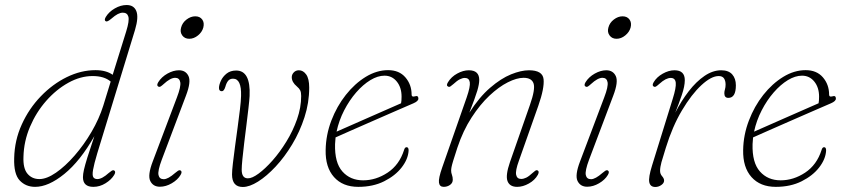

<svg xmlns="http://www.w3.org/2000/svg" viewBox="-20 -737 3374 765"><path d="M518 -618 367.5 -126Q354.5 -82.5 350.8 -60.5Q347 -38.5 351.8 -31Q356.5 -23.5 368 -23.5Q386.5 -23.5 413.5 -48Q420.5 -53.5 425.2 -56.8Q430 -60 434.5 -58Q443 -53.5 435 -40Q423.5 -21 400.5 -6.8Q377.5 7.5 352 7.5Q310.5 7.5 310.5 -31Q310.5 -43 314.5 -60.8Q318.5 -78.5 328.2 -109.8Q338 -141 356 -194.5Q299.5 -95 236.2 -43.8Q173 7.5 120 7.5Q82.5 7.5 58.5 -18Q34.5 -43.5 36.5 -107Q38 -178 66.8 -241.2Q95.5 -304.5 142.5 -353.2Q189.5 -402 246.2 -429.8Q303 -457.5 360.5 -457.5Q403 -457.5 429 -439L483 -612.5Q496 -654.5 491.5 -670.5Q487 -686.5 469.5 -686.5Q460 -686.5 449.2 -681Q438.5 -675.5 423 -662Q407.5 -649 402 -652Q393.5 -655.5 401.5 -669.5Q414 -690 437.5 -703.5Q461 -717 484.5 -717Q513.5 -717 523.2 -692.8Q533 -668.5 518 -618ZM73.5 -112.5Q71.5 -66 89.5 -44.8Q107.5 -23.5 137 -23.5Q166 -23.5 203 -49Q240 -74.5 277.2 -117.2Q314.5 -160 344.8 -211.8Q375 -263.5 391.5 -316L421 -412Q395.5 -434 349 -434Q300.5 -434 252.2 -407.2Q204 -380.5 164 -335Q124 -289.5 99.5 -231.8Q75 -174 73.5 -112.5Z M734 -582.5Q716 -582.5 706.2 -595.8Q696.5 -609 701.5 -627Q706.5 -646.5 723.2 -659.2Q740 -672 758 -672Q776.5 -672 785.8 -659.2Q795 -646.5 790 -627Q785 -609 768.8 -595.8Q752.5 -582.5 734 -582.5ZM624.5 -100.5Q608 -56.5 611.5 -39.8Q615 -23 632.5 -23Q649.5 -23 678 -48Q684.5 -53.5 689.5 -56.8Q694.5 -60 699 -58Q707.5 -53.5 699.5 -40Q688 -20.5 664.5 -6.8Q641 7 617 7Q590 7 578.8 -15.8Q567.5 -38.5 588.5 -93.5L685 -349Q701.5 -392 698.2 -409.5Q695 -427 678 -427Q659 -427 632 -402Q625.5 -396 620.5 -392.8Q615.5 -389.5 611 -392Q602.5 -396 610.5 -409.5Q623.5 -430.5 647.2 -443.8Q671 -457 693 -457Q720 -457 731 -434Q742 -411 721 -356Z M904.5 -42Q904.5 -57 908 -86.8Q911.5 -116.5 916.5 -153.8Q921.5 -191 926.8 -229.5Q932 -268 936 -301Q940 -334 940.5 -355Q942.5 -423.5 908.5 -423.5Q896 -423.5 889 -415Q882 -406.5 878 -391.5Q872.5 -373.5 864 -373.5Q852.5 -373.5 852.5 -386.5Q852.5 -398.5 860 -415Q867.5 -431.5 882.8 -443.8Q898 -456 921 -456Q979 -456 974.5 -354.5Q973.5 -337 970 -306.5Q966.5 -276 962 -239.8Q957.5 -203.5 953 -167.5Q948.5 -131.5 945.8 -103Q943 -74.5 943 -61Q943 -26.5 967.5 -26.5Q984 -26 1010.2 -45.2Q1036.5 -64.5 1065.8 -97.5Q1095 -130.5 1121 -172.8Q1147 -215 1163.5 -261.8Q1180 -308.5 1180 -354.5Q1180 -369 1176.2 -376.8Q1172.5 -384.5 1163 -392.5Q1142.5 -409.5 1142.5 -429.5Q1142.5 -440 1150.5 -448.5Q1158.5 -457 1171 -457Q1188 -457 1200 -440.2Q1212 -423.5 1212 -388Q1212 -327.5 1193.2 -269.8Q1174.5 -212 1144.2 -161.8Q1114 -111.5 1078.2 -73.2Q1042.5 -35 1008.2 -13.5Q974 8 947.5 8Q904.5 8 904.5 -42Z M1608 -136.5Q1606 -103 1580.5 -70Q1555 -37 1510.8 -14.8Q1466.5 7.5 1407.5 7.5Q1345.5 7.5 1310.8 -31.5Q1276 -70.5 1277.5 -139.5Q1278.5 -199.5 1300.2 -256.5Q1322 -313.5 1357.8 -358.8Q1393.5 -404 1437.2 -430.8Q1481 -457.5 1526.5 -457.5Q1570.5 -457.5 1595.2 -428.8Q1620 -400 1620 -360Q1620 -349.5 1632.5 -353Q1647 -358 1647 -344Q1647 -334 1627.5 -325.5Q1597.5 -312.5 1552.5 -293Q1507.5 -273.5 1459.8 -252.5Q1412 -231.5 1373.2 -214.5Q1334.5 -197.5 1317 -189.5Q1315.5 -176 1315 -162.5Q1313 -89 1344.2 -53.8Q1375.5 -18.5 1427 -18.5Q1478 -18.5 1524.5 -49.2Q1571 -80 1590 -139.5Q1593 -150.5 1600 -150.5Q1608.5 -150.5 1608 -136.5ZM1512 -435.5Q1485 -435.5 1455.8 -417.8Q1426.5 -400 1399.2 -368.8Q1372 -337.5 1351.2 -297.2Q1330.5 -257 1321 -212.5Q1339.5 -220.5 1371 -234.5Q1402.5 -248.5 1439.8 -264.8Q1477 -281 1513.5 -297.2Q1550 -313.5 1578 -325.5Q1580 -335 1580 -352Q1580 -388.5 1561 -412Q1542 -435.5 1512 -435.5Z M1765.5 -392Q1756.5 -396 1765 -409.5Q1778 -431 1801.8 -444Q1825.5 -457 1848 -457Q1889.5 -457 1889.5 -418.5Q1889.5 -402 1881.8 -375.8Q1874 -349.5 1850 -288Q1889.5 -350 1932.8 -387.2Q1976 -424.5 2016.2 -440.8Q2056.5 -457 2087.5 -457Q2142 -457 2145.8 -421.5Q2149.5 -386 2125 -316L2047.5 -96.5Q2033 -57 2036.5 -40.5Q2040 -24 2056.5 -24Q2066 -24 2076.8 -29.2Q2087.5 -34.5 2102 -48Q2108.5 -54 2113 -57Q2117.5 -60 2122 -58Q2130 -54 2123 -40.5Q2111 -19 2087.2 -5.8Q2063.5 7.5 2040.5 7.5Q2011 7.5 2002.2 -15.2Q1993.5 -38 2012 -91.5L2091.5 -319Q2113.5 -381.5 2106 -404.2Q2098.5 -427 2066 -427Q2039 -427 2003.2 -409Q1967.5 -391 1930 -355.8Q1892.5 -320.5 1858.8 -268.5Q1825 -216.5 1802.5 -149Q1791.5 -115.5 1786 -97.5Q1780.5 -79.5 1779 -71.2Q1777.5 -63 1777.5 -57.5Q1777.5 -48.5 1780.8 -40Q1784 -31.5 1784 -21Q1784 -8 1773 -0.2Q1762 7.5 1748 7.5Q1731.5 7.5 1729 -9.2Q1726.5 -26 1742 -70L1839.5 -349Q1854.5 -392.5 1851.8 -409.5Q1849 -426.5 1832 -426.5Q1823 -426.5 1812 -421Q1801 -415.5 1786.5 -402Q1779.5 -396 1774.8 -392.8Q1770 -389.5 1765.5 -392Z M2436.5 -582.5Q2418.5 -582.5 2408.8 -595.8Q2399 -609 2404 -627Q2409 -646.5 2425.8 -659.2Q2442.5 -672 2460.5 -672Q2479 -672 2488.2 -659.2Q2497.5 -646.5 2492.5 -627Q2487.5 -609 2471.2 -595.8Q2455 -582.5 2436.5 -582.5ZM2327 -100.5Q2310.5 -56.5 2314 -39.8Q2317.5 -23 2335 -23Q2352 -23 2380.5 -48Q2387 -53.5 2392 -56.8Q2397 -60 2401.5 -58Q2410 -53.5 2402 -40Q2390.5 -20.5 2367 -6.8Q2343.5 7 2319.5 7Q2292.5 7 2281.2 -15.8Q2270 -38.5 2291 -93.5L2387.5 -349Q2404 -392 2400.8 -409.5Q2397.5 -427 2380.5 -427Q2361.5 -427 2334.5 -402Q2328 -396 2323 -392.8Q2318 -389.5 2313.5 -392Q2305 -396 2313 -409.5Q2326 -430.5 2349.8 -443.8Q2373.5 -457 2395.5 -457Q2422.5 -457 2433.5 -434Q2444.5 -411 2423.5 -356Z M2585 -392Q2576.5 -396 2584.5 -409.5Q2596.5 -430 2620.5 -443.5Q2644.5 -457 2667.5 -457Q2708.5 -457 2708.5 -417.5Q2708.5 -393.5 2696.5 -358.2Q2684.5 -323 2670.5 -288Q2694.5 -335 2724.2 -373.5Q2754 -412 2787 -434.5Q2820 -457 2853.5 -457Q2883 -457 2897.5 -440.5Q2912 -424 2912 -397Q2912 -347 2882 -347Q2866 -347 2866 -365.5Q2866 -373 2868.5 -381Q2871 -389 2871 -400Q2871 -415 2864.8 -424.5Q2858.5 -434 2843.5 -434Q2814 -434 2774.8 -397.8Q2735.5 -361.5 2697.2 -297.2Q2659 -233 2633 -148.5Q2621 -111 2615.5 -90.8Q2610 -70.5 2610 -56.5Q2610 -44 2618 -35Q2626 -26 2626 -17.5Q2626 -7.5 2615 0.2Q2604 8 2591 8Q2571 8 2567 -10.8Q2563 -29.5 2578 -77.5L2660.5 -343.5Q2674.5 -388 2672.5 -407.2Q2670.5 -426.5 2652.5 -426.5Q2643 -426.5 2632 -421Q2621 -415.5 2606 -402Q2599.5 -396 2594.5 -392.8Q2589.5 -389.5 2585 -392Z M3271.5 -136.5Q3269.5 -103 3244 -70Q3218.5 -37 3174.2 -14.8Q3130 7.5 3071 7.5Q3009 7.5 2974.2 -31.5Q2939.5 -70.5 2941 -139.5Q2942 -199.5 2963.8 -256.5Q2985.5 -313.5 3021.2 -358.8Q3057 -404 3100.8 -430.8Q3144.5 -457.5 3190 -457.5Q3234 -457.5 3258.8 -428.8Q3283.5 -400 3283.5 -360Q3283.5 -349.5 3296 -353Q3310.5 -358 3310.5 -344Q3310.5 -334 3291 -325.5Q3261 -312.5 3216 -293Q3171 -273.5 3123.2 -252.5Q3075.5 -231.5 3036.8 -214.5Q2998 -197.5 2980.5 -189.5Q2979 -176 2978.5 -162.5Q2976.5 -89 3007.8 -53.8Q3039 -18.5 3090.5 -18.5Q3141.5 -18.5 3188 -49.2Q3234.5 -80 3253.5 -139.5Q3256.5 -150.5 3263.5 -150.5Q3272 -150.5 3271.5 -136.5ZM3175.5 -435.5Q3148.5 -435.5 3119.2 -417.8Q3090 -400 3062.8 -368.8Q3035.5 -337.5 3014.8 -297.2Q2994 -257 2984.5 -212.5Q3003 -220.5 3034.5 -234.5Q3066 -248.5 3103.2 -264.8Q3140.5 -281 3177 -297.2Q3213.5 -313.5 3241.5 -325.5Q3243.5 -335 3243.5 -352Q3243.5 -388.5 3224.5 -412Q3205.5 -435.5 3175.5 -435.5Z"/></svg>

Font: Fraunces 9pt Soft Thin
Style: Italic
Weight: 100
Italic angle: -16°
Version: Version 1.000;[b76b70a41]